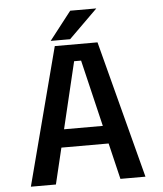

<svg xmlns="http://www.w3.org/2000/svg" viewBox="-58 -923 827 974"><g transform="rotate(-5 355.0 -436.0)"><path d="M515.5 0 471.5 -184H231L187 0H59.5L242.5 -700H460L643 0ZM333.5 -615 252.5 -275.5H450L369 -615ZM224 -728 336 -872H469L323 -728Z"/></g></svg>

Font: League Mono Medium
Style: Regular
Weight: 500
Width: 6
Designer: Tyler Finck
Foundry: The League of Moveable Type / Tyler Finck
Version: Version 2.300;RELEASE